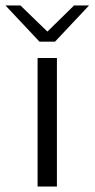

<svg xmlns="http://www.w3.org/2000/svg" viewBox="-49 -685 347 705"><path d="M-29 -665H26L125 -569L223 -665H278L153 -532H96ZM89 0V-472H160V0Z"/></svg>

Font: Coval
Style: ExtraLight
Weight: 250
Foundry: Context Ltd
Version: Version 001.000